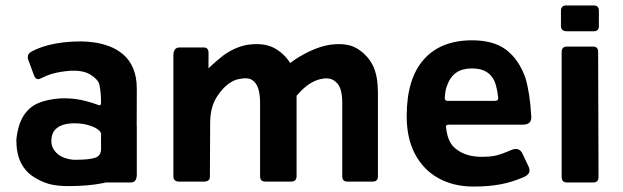

<svg xmlns="http://www.w3.org/2000/svg" viewBox="-20 -670 2286 705"><path d="M330 -200.7Q301 -214.7 269.7 -216.7Q221.7 -220 195.5 -204.3Q169.3 -188.7 168.7 -154.7Q167.3 -133.7 180.5 -116.3Q193.7 -99 214.8 -91.2Q236 -83.3 256.3 -83.3Q306.3 -83.3 328.7 -90.5Q351 -97.7 351 -122.3V-178.7Q351 -188.7 330 -200.7ZM481.7 -137Q477.7 -71.3 445.2 -40Q412.7 -8.7 358.7 2.3Q304.7 13.3 231.7 13.3Q188 13.3 159.2 5.2Q130.3 -3 101.3 -22Q72.3 -41 56.2 -73.8Q40 -106.7 40 -157Q46 -213 66.5 -245Q87 -277 120.2 -291.3Q153.3 -305.7 205 -309Q245.3 -309.7 276.3 -303.3Q307.3 -297 341.3 -284.3Q350 -281 351 -290.7Q351.3 -327 345.3 -358Q341 -378.7 308.3 -398.3Q281 -412.3 239.3 -410.3Q204 -407.7 173.7 -399.7Q153.3 -394 130 -382.3Q112.3 -373 104.7 -393.7L83 -452.3Q78.3 -472.3 97.3 -481.3Q122 -495 159.3 -504.7Q212.7 -518 276.7 -518Q299.7 -518 327.3 -514Q355 -510 382.3 -499.7Q409.7 -489.3 432.5 -470Q455.3 -450.7 468.8 -419.2Q482.3 -387.7 482.3 -344ZM355.7 -206.7H482.3V-28Q481.7 0 460.7 0H372Q354 0 354 -20.7Z M616.7 -22.7V-217.3Q618.3 -269 650.3 -309.3Q714 -398.7 800.7 -467Q853 -504 904.7 -507.3Q960.7 -512 997.5 -487.5Q1034.3 -463 1051.3 -427.2Q1068.3 -391.3 1069 -332.3V-22.7Q1068.3 -3.3 1049.3 -3.3H954.3Q935 -3.3 935 -22.7V-291.7Q935 -324.3 928 -345.7Q921 -367 904.3 -377.2Q887.7 -387.3 849.3 -378Q809.3 -365 777.3 -316Q752.3 -278 751.7 -221.3L750.7 -22.7Q751.7 -4 730.7 -3.3H637.3Q616.7 -3.3 616.7 -22.7ZM744.3 -59.7H616.7V-467.7Q617.3 -495.7 639.3 -495.7H728.7Q745.7 -495.7 745.7 -475.3ZM951.7 -345Q1021 -431.7 1096 -471Q1156.7 -504 1208 -507.3Q1262.7 -512 1298 -487.5Q1333.3 -463 1350.2 -427.3Q1367 -391.7 1367.7 -332.3V-22.7Q1367.7 -3.3 1348.7 -3.3H1255.3Q1236.7 -3.3 1236.7 -22.7V-291.7Q1236.7 -324.3 1229.5 -344.8Q1222.3 -365.3 1203.7 -376Q1185 -386.7 1154.3 -379Q1112.7 -368 1076.3 -326.3Q1051.7 -301.3 1041.7 -287Z M1809.3 -311.7Q1803.7 -362.3 1789.3 -383.3Q1766.7 -419.3 1711.7 -418.7Q1677.7 -418.7 1655.2 -403.2Q1632.7 -387.7 1620.7 -353.7Q1615.3 -340.3 1613.3 -312.7Q1612.3 -299.7 1623 -299.7H1797.3Q1810.7 -299.7 1809.3 -311.7ZM1618.3 -199.3Q1623 -156.7 1643 -133.3Q1679.7 -95.7 1742.7 -94.3Q1779.7 -93.7 1801.3 -99Q1825.3 -105 1856.7 -119Q1887 -131.7 1899 -104.7L1920 -60.3Q1934 -33.3 1903.3 -19.7Q1858.7 -0.7 1818.3 6.7Q1775.3 15 1718.7 15Q1645.3 15 1590 -15.7Q1534.7 -46.3 1504 -104.2Q1473.3 -162 1473.3 -243.3Q1473.3 -380.3 1535.7 -451.2Q1598 -522 1713.7 -522Q1793 -522 1839.2 -486.7Q1885.3 -451.3 1909.3 -384Q1926.3 -326.3 1930.7 -242.3Q1933 -213 1901 -212.3H1628.3Q1613.7 -212 1618.3 -199.3Z M2039.7 -575.7V-630.3Q2040 -650 2059 -650H2160.3Q2179 -650 2179 -630.7V-576.3Q2179.7 -554.7 2160 -555.3H2060.3Q2039.7 -555.3 2039.7 -575.7ZM2042.3 -19.7V-479.3Q2043 -499 2061.3 -499H2158Q2176.3 -499 2176.3 -479.7L2177.7 -20Q2177.7 0 2158.7 0H2061.3Q2043 0 2042.3 -19.7Z"/></svg>

Font: Vivano Light
Style: Regular
Weight: 300
Designer: Joe Prince, Josias Burgherr
Version: Version 2.064;September 19, 2022;FontCreator 14.0.0.2877 64-